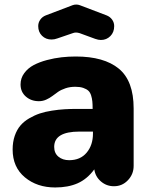

<svg xmlns="http://www.w3.org/2000/svg" viewBox="-20 -806 666 839"><path d="M147 -691.9Q147 -707.5 156 -720.2Q165 -732.9 180.2 -738.8L296.9 -783.2Q304.2 -786.1 313 -786.1Q321.8 -786.1 329.1 -783.2L445.8 -738.8Q460.9 -732.9 470 -720.2Q479 -707.5 479 -691.9Q479 -665 462.2 -648.2Q445.3 -631.3 420.9 -631.3Q409.7 -631.3 396 -636.2L328.1 -661.1Q311 -666.5 297.9 -661.1L231 -638.2Q218.3 -633.3 205.1 -633.3Q180.2 -633.3 163.6 -649.7Q147 -666 147 -691.9ZM35.2 -152.8Q35.2 -185.5 44.4 -212.4Q53.7 -239.3 69.1 -257.3Q84.5 -275.4 107.4 -288.8Q130.4 -302.2 153.8 -310.1Q177.2 -317.9 207 -322.5Q236.8 -327.1 262 -328.6Q287.1 -330.1 316.9 -330.1H384.8Q384.8 -350.1 383.5 -362.8Q382.3 -375.5 378.2 -388.9Q374 -402.3 366 -409.7Q357.9 -417 343.8 -421.9Q329.6 -426.8 309.1 -426.8Q285.6 -426.8 266.1 -420.2Q246.6 -413.6 233.6 -404.5Q220.7 -395.5 208.5 -386.2Q196.3 -377 181.4 -370.4Q166.5 -363.8 149.9 -363.8Q116.2 -363.8 93 -384Q69.8 -404.3 69.8 -437Q69.8 -464.4 85.9 -486.3Q102.1 -508.3 127 -521.5Q151.9 -534.7 184.8 -543.5Q217.8 -552.2 249 -555.7Q280.3 -559.1 311 -559.1Q434.6 -559.1 499.3 -505.9Q564 -452.6 564 -332V-81.1Q564 -44.9 539.1 -18.6Q514.2 7.8 478 7.8Q445.3 7.8 420.9 -13.2Q396.5 -34.2 392.1 -65.9Q360.8 -23.4 319.3 -5.1Q277.8 13.2 221.2 13.2Q142.1 13.2 88.6 -31.2Q35.2 -75.7 35.2 -152.8ZM216.8 -164.1Q216.8 -136.7 235.4 -121.3Q253.9 -106 282.2 -106Q331.1 -106 358.6 -138.9Q386.2 -171.9 386.2 -222.2V-231H327.1Q216.8 -231 216.8 -164.1Z"/></svg>

Font: Jellee Roman
Style: Bold
Weight: 700
Designer: Alfredo Marco Pradil
Foundry: Alfredo Marco Pradil and JAM Design
Version: Version 1.000